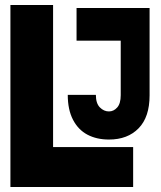

<svg xmlns="http://www.w3.org/2000/svg" viewBox="-20 -745 640 765"><path d="M250 -367H362Q362 -333 378 -317Q394 -301 414 -301Q433 -301 447 -316.8Q461 -332.5 461 -366V-583H285V-713H576V-365Q576 -278.5 532.2 -233.8Q488.5 -189 414 -189Q365 -189 328.2 -208.5Q291.5 -228 270.8 -268Q250 -308 250 -367ZM21.5 -725H191.5V-159H510.5V0H21.5Z"/></svg>

Font: JuliaMono Black
Style: Regular
Weight: 900
Monospace: yes
Designer: cormullion
Foundry: corm
Version: Version 0.054; ttfautohint (v1.8.4)